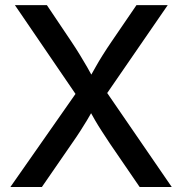

<svg xmlns="http://www.w3.org/2000/svg" viewBox="-20 -748 728 768"><path d="M21.5 0 310.5 -413.1V-330.6L39.6 -727.5H167.5L264.6 -583Q285.2 -552.2 300 -527.8Q314.9 -503.4 328.4 -480Q341.8 -456.5 356.9 -428.7H333.5Q349.1 -456.1 362.3 -479.7Q375.5 -503.4 390.9 -527.8Q406.2 -552.2 427.2 -583L525.9 -727.5H650.9L381.3 -335.9V-416L667 0H538.6L418.9 -174.8Q400.9 -202.1 387 -223.6Q373 -245.1 360.6 -266.4Q348.1 -287.6 334 -313.5H355Q340.8 -288.1 328.1 -267.1Q315.4 -246.1 301.5 -224.4Q287.6 -202.6 268.1 -174.8L147.5 0Z"/></svg>

Font: Inter 20pt Medium
Style: Regular
Weight: 500
Version: Version 4.001;git-66647c0bb